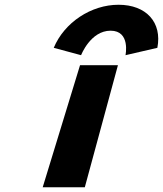

<svg xmlns="http://www.w3.org/2000/svg" viewBox="-20 -787 685 807"><path d="M316.4 -513H475.7L336.5 0H159.5ZM320.8 -555C320.8 -555 360.3 -658 444.8 -658C529.4 -658 507.5 -555 507.5 -555L641.4 -586C662.1 -693 594.7 -767 478.2 -767C363.3 -767 250.6 -693 205.9 -586Z"/></svg>

Font: Hussar
Style: BdSuprConOblThree
Weight: 700
Foundry: Cannot Into Space Fonts
Version: Version 2.00